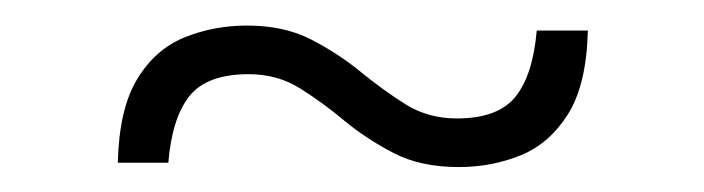

<svg xmlns="http://www.w3.org/2000/svg" viewBox="-20 -308 565 154"><path d="M74.5 -177.5Q75.5 -220.5 90 -244.5Q104.5 -268.5 128 -278Q151.5 -287.5 178 -287.5Q208 -287.5 229.8 -276.2Q251.5 -265 269.5 -250.2Q287.5 -235.5 305.5 -224.2Q323.5 -213 346.5 -213Q379.5 -213 393.5 -230.5Q407.5 -248 410.5 -283.5H451.5Q450.5 -240.5 435.8 -216.8Q421 -193 397.8 -183.5Q374.5 -174 348 -174Q317.5 -174 295.8 -185.2Q274 -196.5 256.2 -211.2Q238.5 -226 220.5 -237.2Q202.5 -248.5 179.5 -248.5Q146 -248.5 132 -231Q118 -213.5 115 -177.5Z"/></svg>

Font: Newsreader 36pt
Style: Regular
Weight: 400
Designer: Hugues Gentile
Foundry: Production Type
Version: Version 1.003